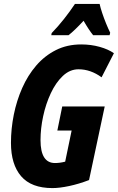

<svg xmlns="http://www.w3.org/2000/svg" viewBox="-20 -951 602 981"><path d="M248 10Q140 10 88 -50.5Q36 -111 36 -221Q36 -293 50.5 -365Q65 -437 93.5 -501.5Q122 -566 165 -616Q208 -666 265.5 -695Q323 -724 395 -724Q445 -724 489.5 -711.5Q534 -699 562 -679L499 -556Q443 -597 381 -597Q337 -597 301 -563Q265 -529 239.5 -474.5Q214 -420 200.5 -357Q187 -294 187 -235Q187 -118 261 -118Q286 -118 313 -125L346 -284H273L298 -407H515L435 -31Q383 -11 333.5 -0.5Q284 10 248 10ZM244 -782Q277 -816 307 -854Q337 -892 363 -931H489Q493 -912 502 -885Q511 -858 522 -831Q533 -804 543 -784L540 -771H456Q434 -798 407 -845Q361 -795 330 -771H242Z"/></svg>

Font: Noto Sans ExtraCondensed ExtraBold
Style: Italic
Weight: 800
Width: 2
Italic angle: -12°
Designer: Monotype Design Team
Foundry: Monotype Imaging Inc.
Version: Version 2.013; ttfautohint (v1.8.4.7-5d5b)